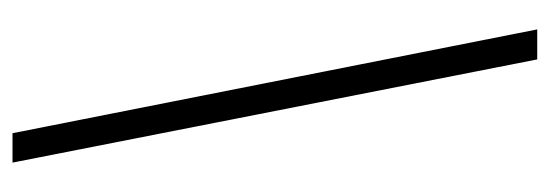

<svg xmlns="http://www.w3.org/2000/svg" viewBox="-306 -484 879 307"><g transform="rotate(-90 133.5 -330.5)"><path d="M192 89 27 -750H74L240 89Z"/></g></svg>

Font: Moniqa ExtBd Paragraph
Style: Regular
Weight: 800
Designer: Rajesh Rajput
Foundry: Rajesh Rajput
Version: Version 1.000